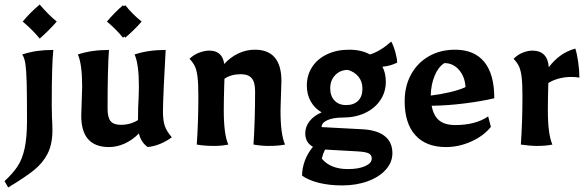

<svg xmlns="http://www.w3.org/2000/svg" viewBox="-45 -637 2580 846"><path d="M-25 161Q11 128 32 96.5Q53 65 63.5 17Q74 -31 74 -106Q74 -221 72.5 -274.5Q71 -328 67 -355Q63 -382 53 -397Q87 -408 119 -412.5Q151 -417 190 -417Q183 -357 183 -172L184 -120Q186 -88 186 -63Q186 -2 165 39.5Q144 81 105 112.5Q66 144 -9 189ZM55 -542Q89 -583 130 -617Q168 -572 205 -542Q170 -502 130 -467Q100 -504 55 -542Z M313 -127 315 -190 317 -257Q317 -355 298 -397Q358 -417 435 -417Q429 -333 429 -157Q429 -119 442.5 -103Q456 -87 487 -87Q530 -87 563 -108Q563 -167 566 -210L567 -257Q567 -355 548 -397Q608 -417 685 -417Q681 -353 677 -264.5Q673 -176 673 -147Q673 -106 681 -82.5Q689 -59 712 -32Q661 5 606 11Q576 -10 567 -49Q540 -21 505.5 -5Q471 11 435 11Q313 11 313 -127ZM579 -542Q549 -507 507 -471L503 -476L497 -471Q465 -510 426 -542Q462 -584 497 -614L501 -609L507 -614Q539 -574 579 -542Z M822 0Q829 -100 829 -213Q829 -268 825.5 -297Q822 -326 814.5 -343Q807 -360 790 -378Q810 -397 834 -405.5Q858 -414 877 -414Q935 -414 943 -355Q970 -385 1005 -401.5Q1040 -418 1078 -418Q1195 -418 1195 -280L1193 -217L1191 -150Q1191 -45 1211 0Q1183 6 1138 6Q1107 6 1072 0Q1079 -109 1079 -235Q1079 -275 1064 -292.5Q1049 -310 1016 -310Q973 -310 944 -290L943 -261Q941 -197 941 -150Q941 -45 961 0Q933 6 898 6Q856 6 822 0Z M1286 137Q1286 104 1298.5 70.5Q1311 37 1334 10Q1300 -9 1300 -49Q1300 -79 1319 -103Q1338 -127 1372 -142Q1341 -160 1324 -190.5Q1307 -221 1307 -260Q1307 -306 1330.5 -342Q1354 -378 1396.5 -398Q1439 -418 1493 -418Q1548 -418 1585 -397Q1629 -410 1679 -454Q1690 -433 1697.5 -405.5Q1705 -378 1705 -361Q1675 -346 1640 -343Q1655 -315 1655 -277Q1655 -231 1630.5 -195Q1606 -159 1563 -139Q1520 -119 1465 -119Q1423 -119 1397.5 -107.5Q1372 -96 1372 -77L1560 -67Q1621 -62 1652.5 -35.5Q1684 -9 1684 38Q1684 78 1655 110.5Q1626 143 1575.5 161.5Q1525 180 1463 180Q1407 180 1361.5 169Q1316 158 1286 137ZM1552 -246Q1552 -277 1535 -298.5Q1518 -320 1488 -329Q1454 -329 1432 -306Q1410 -283 1410 -248Q1410 -214 1429 -194Q1448 -174 1480 -174Q1514 -174 1533 -193Q1552 -212 1552 -246ZM1593 62Q1593 45 1579 38.5Q1565 32 1530 30L1387 22Q1377 43 1373 62Q1411 108 1488 108Q1535 108 1564 95Q1593 82 1593 62Z M1738 -191Q1738 -257 1766 -308.5Q1794 -360 1844.5 -389Q1895 -418 1960 -418Q2045 -418 2089 -364Q2133 -310 2133 -204Q2078 -191 2003.5 -181.5Q1929 -172 1857 -171Q1865 -127 1890 -106.5Q1915 -86 1961 -86Q2050 -86 2106 -124L2118 -78Q2086 -38 2031.5 -13.5Q1977 11 1920 11Q1832 11 1785 -41.5Q1738 -94 1738 -191ZM2006 -253Q2004 -298 1978 -328.5Q1952 -359 1913 -359Q1886 -342 1870 -303Q1854 -264 1853 -216Q1896 -221 1938 -231Q1980 -241 2006 -253Z M2250 0Q2257 -100 2257 -213Q2257 -268 2253.5 -297Q2250 -326 2242.5 -343Q2235 -360 2218 -378Q2237 -397 2259.5 -405.5Q2282 -414 2300 -414Q2368 -414 2373 -341Q2398 -373 2426 -393Q2454 -413 2490 -423Q2497 -402 2502.5 -364.5Q2508 -327 2508 -295Q2490 -298 2473 -298Q2443 -298 2416 -290.5Q2389 -283 2371 -271Q2369 -203 2369 -150Q2369 -45 2389 0Q2361 6 2321 6Q2291 6 2250 0Z"/></svg>

Font: Mirza SemiBold
Style: Regular
Weight: 600
Designer: Arabic design by Kourosh Beigpour, Latin design by Eduardo Tunni, engineering by Lasse Fister
Version: Version 1.0010g